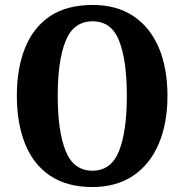

<svg xmlns="http://www.w3.org/2000/svg" viewBox="-20 -745 744 775"><path d="M353 10Q250 10 182 -36Q114 -82 81 -165Q48 -248 48 -359Q48 -470 81.5 -552.5Q115 -635 182.5 -680Q250 -725 354 -725Q451 -725 518.5 -680Q586 -635 621 -552.5Q656 -470 656 -358Q656 -247 620.5 -164Q585 -81 517 -35.5Q449 10 353 10ZM353 -56Q429 -56 460.5 -135.5Q492 -215 492 -358Q492 -501 461 -580Q430 -659 354 -659Q277 -659 245 -580Q213 -501 213 -358Q213 -215 245 -135.5Q277 -56 353 -56Z"/></svg>

Font: Noto Serif Armenian Condensed ExtraBold
Style: Regular
Weight: 800
Width: 3
Designer: Monotype Design Team
Foundry: Monotype Imaging Inc.
Version: Version 2.008; ttfautohint (v1.8.4.7-5d5b)